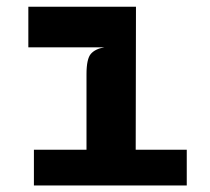

<svg xmlns="http://www.w3.org/2000/svg" viewBox="-20 -566 640 586"><path d="M244 -15V-339.5Q244 -386.5 257.5 -401.8Q271 -417 298.5 -421.5L244 -460.5V-487.5L395 -545.5L394 -15ZM83.5 0V-109H550V0ZM66.5 -421.5V-545.5H395L372.5 -421.5Z"/></svg>

Font: Spline Sans Mono
Style: Bold
Weight: 700
Designer: Eben Sorkin, Mirko Velimirovic
Foundry: Sorkin Type
Version: Version 1.004